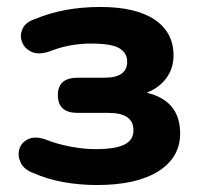

<svg xmlns="http://www.w3.org/2000/svg" viewBox="-20 -521 572 551"><path d="M258 10Q208 10 161.5 1.5Q115 -7 77 -24Q49 -34 39.5 -54Q30 -74 35.5 -93Q41 -112 60.5 -121.5Q80 -131 110 -121Q142 -108 181 -100.5Q220 -93 254 -93Q311 -93 337 -106Q363 -119 363 -147Q363 -197 292 -197H203Q146 -197 146 -248Q146 -298 203 -298H280Q345 -298 345 -344Q345 -369 322.5 -382.5Q300 -396 241 -396Q178 -396 121 -373Q90 -363 70 -372.5Q50 -382 43 -401Q36 -420 45 -439Q54 -458 82 -467Q164 -501 268 -501Q370 -501 424 -464.5Q478 -428 478 -362Q478 -325 457.5 -297Q437 -269 401 -255Q497 -232 497 -138Q497 -69 434.5 -29.5Q372 10 258 10Z"/></svg>

Font: Chiron GoRound TC
Style: Bold
Weight: 700
Designer: Ryoko NISHIZUKA 西塚涼子 (kana, bopomofo & ideographs); Paul D. Hunt (Latin, Greek & Cyrillic); Sandoll Communications 산돌커뮤니
Foundry: Adobe
Version: Version 1.000;hotconv 1.1.1;makeotfexe 2.6.0